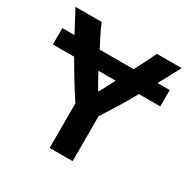

<svg xmlns="http://www.w3.org/2000/svg" viewBox="-156 -839 974 985"><g transform="rotate(30 330.5 -346.5)"><path d="M263 0V-264Q230 -314 199 -364.5Q168 -415 138 -468H12V-565H84Q66 -598 49.5 -629.5Q33 -661 16 -693H171Q184 -662 200 -630Q216 -598 233 -565H434Q451 -598 467.5 -630Q484 -662 498 -693H645Q628 -661 610.5 -629Q593 -597 576 -565H648V-468H521Q493 -416 462 -366Q431 -316 399 -266V0ZM334 -374Q347 -397 359 -420Q371 -443 384 -468H282Q295 -443 307.5 -420Q320 -397 334 -374Z"/></g></svg>

Font: Ubuntu Sans
Style: Bold
Weight: 700
Designer: Dalton Maag Ltd
Foundry: Dalton Maag Ltd
Version: Version 1.006; ttfautohint (v1.8.4.7-5d5b)